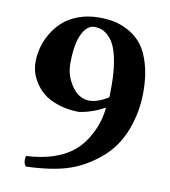

<svg xmlns="http://www.w3.org/2000/svg" viewBox="-73 -673 660 746"><g transform="rotate(10 257.0 -300.0)"><path d="M351.1 -311C322.8 -293.8 298 -285.2 276.9 -285.2C249.2 -285.2 226 -298.7 207.3 -325.7C188.6 -352.7 179.2 -382.2 179.2 -414.1C179.2 -465.2 185.6 -504.1 198.5 -530.8C211.3 -557.5 227.5 -570.8 247.1 -570.8C257.8 -570.8 267.8 -569 277.1 -565.4C286.4 -561.8 295.8 -555.3 305.4 -545.7C315 -536.1 323.1 -523.5 329.6 -508.1C336.1 -492.6 341.5 -472.1 345.7 -446.5C349.9 -421 352.1 -391.4 352.1 -357.9C352.1 -334.1 351.7 -318.5 351.1 -311ZM71.8 -30.8C67.9 -14.2 70 -0.7 78.1 9.8C147.8 7.5 204.2 -0.9 247.3 -15.4C290.4 -29.9 331.4 -53.7 370.1 -86.9C406.2 -118.2 433.3 -157.6 451.2 -205.3C469.1 -253 478 -302.6 478 -354C478 -395 473.6 -431.2 464.6 -462.4C455.6 -493.7 444.2 -518.4 430.2 -536.6C416.2 -554.9 399.2 -569.7 379.2 -581.1C359.1 -592.4 339.6 -600.1 320.6 -604C301.5 -607.9 280.9 -609.9 258.8 -609.9C228.8 -609.9 201.6 -605.2 177 -595.9C152.4 -586.7 132.2 -574.7 116.2 -560.1C100.3 -545.4 86.8 -528.6 75.7 -509.5C64.6 -490.5 56.7 -471.4 52 -452.4C47.3 -433.3 44.9 -414.6 44.9 -396C44.9 -384.9 46.5 -373.1 49.6 -360.6C52.7 -348.1 58.8 -334.3 67.9 -319.3C77 -304.4 88.5 -290.9 102.5 -279.1C116.5 -267.2 135.7 -257 160.2 -248.5C184.6 -240.1 212.2 -235.5 243.2 -234.9C275.1 -238.8 309.2 -250.3 345.7 -269.5C342.1 -233.7 332.3 -199.8 316.2 -167.7C300 -135.7 280.3 -110 256.8 -90.8C212.2 -54.7 150.6 -34.7 71.8 -30.8Z"/></g></svg>

Font: Linux Biolinum G
Style: Bold
Weight: 700
Designer: Philipp H. Poll
Foundry: Philipp H. Poll
Version: Version 1.1.0